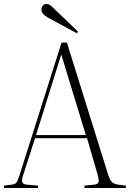

<svg xmlns="http://www.w3.org/2000/svg" viewBox="-30 -944 652 964"><path d="M-10 0V-12L29 -17Q46 -19 52.5 -27.5Q59 -36 67 -61L279 -730H306L513 -67Q521 -41 531.5 -30.5Q542 -20 563 -17L602 -12V0H394V-12L443 -17Q463 -19 465 -31Q467 -43 461 -64L407 -250H146L85 -61Q79 -43 81.5 -31Q84 -19 104 -17L161 -12V0ZM151 -266H401L278 -669H277ZM356 -777 210 -856Q178 -874 178 -896Q178 -907 185 -915.5Q192 -924 203 -924Q211 -924 219 -920Q227 -916 240 -902L362 -785Z"/></svg>

Font: Literata 72pt ExtraLight
Style: Regular
Weight: 200
Designer: Latin by Veronika Burian and Jose Scaglione. Greek by Irene Vlachou. Cyrillic by Vera Evstafieva.
Foundry: TypeTogether
Version: Version 3.002